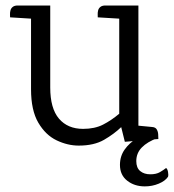

<svg xmlns="http://www.w3.org/2000/svg" viewBox="-20 -509 626 691"><path d="M478.1 -56.7 527 -52Q539.5 -51.2 544.1 -43.3Q548.7 -35.5 549.3 -25.6Q549.9 -15.7 549.9 -8.7L429.3 1.3L416.2 -51.5Q390.5 -26.7 354.6 -5.9Q318.6 15 263.3 15Q223.6 15 183.8 -3.9Q144.1 -22.8 117.9 -67.4Q91.7 -111.9 91.7 -187.9V-441.9L16.3 -446.6Q16.3 -450.6 16 -457.3Q15.7 -463.9 17.6 -471.4Q19.4 -478.9 25.7 -484Q32.1 -489.2 43.7 -489.2H160.8V-193.9Q160.8 -118.9 192.2 -82Q223.6 -45.2 279.1 -45.2Q320.9 -45.2 350.8 -60.5Q380.7 -75.8 409.1 -99.7V-441.9L331.8 -446.6Q331.8 -450.6 331.6 -457.3Q331.3 -463.9 333.1 -471.4Q334.9 -478.9 341.2 -484Q347.6 -489.2 359.3 -489.2H478.1ZM528.8 -36.1 546.7 -12.1Q510.2 1.4 490.4 21.7Q470.5 42 470.5 70.8Q470.5 95 484.5 106.6Q498.5 118.3 521 118.3Q542.3 118.3 555.6 110.5Q568.9 102.7 577.7 95.7Q582.7 98.7 584.7 109.7Q586.7 120.8 584.7 127.2Q574.7 142.2 551.3 152Q527.9 161.8 501.2 161.8Q463.8 161.8 437.8 141.3Q411.7 120.9 411.7 84.4Q411.7 53.1 428.7 29.1Q445.7 5.2 472.8 -11.4Q499.8 -28.1 528.8 -36.1Z"/></svg>

Font: Karma Variable Light
Style: Regular
Weight: 300
Designer: Joana Correia
Foundry: Indian Type Foundry
Version: Version 3.000